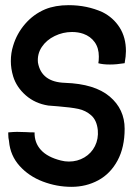

<svg xmlns="http://www.w3.org/2000/svg" viewBox="-20 -719 525 744"><path d="M468 -521Q468 -574 443.5 -612.5Q419 -651 377 -672Q317 -699 246 -699Q194 -699 155 -683Q110 -664 77.5 -626.5Q45 -589 31 -542Q22 -514 22 -482Q22 -453 31 -423Q44 -381 80 -349.5Q116 -318 167 -310L205 -307Q255 -303 283.5 -297Q312 -291 333.5 -272Q355 -253 359 -215Q362 -181 348 -153Q334 -125 307 -109Q280 -93 247 -93Q231 -93 216 -97Q164 -110 138.5 -138Q113 -166 114 -206Q94 -206 83 -207L46 -208Q34 -208 12 -206V-199Q12 -184 15 -172V-171Q20 -116 56 -76Q92 -36 146 -15.5Q200 5 257 5Q314 5 361 -20.5Q408 -46 435.5 -97Q463 -148 463 -220Q463 -296 405 -345Q347 -394 232 -398Q140 -401 127 -477Q124 -510 142 -537Q160 -564 192 -579.5Q224 -595 259 -595Q283 -595 303 -588Q331 -578 347 -555.5Q363 -533 363 -500Q363 -483 361 -474Q378 -469 406 -469Q432 -469 462 -474H463Q468 -502 468 -521Z"/></svg>

Font: Londrina Solid Light
Style: Regular
Weight: 300
Designer: Marcelo Magalhaes
Foundry: Marcelo Magalhães
Version: Version 1.002